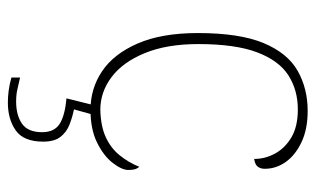

<svg xmlns="http://www.w3.org/2000/svg" viewBox="-177 -405 802 488"><g transform="rotate(90 224.0 -161.0)"><path d="M259 10Q205 10 161 -19.5Q117 -49 90.5 -110Q64 -171 64 -263Q64 -369 89.5 -430Q115 -491 160 -516.5Q205 -542 262 -542Q308 -542 341 -526.5Q374 -511 391.5 -486.5Q409 -462 409 -433Q409 -425 406 -419Q403 -413 397.5 -410Q392 -407 384 -406Q384 -434 370 -459.5Q356 -485 328.5 -501Q301 -517 258 -517Q209 -517 171.5 -493Q134 -469 113 -413.5Q92 -358 92 -264Q92 -184 115 -128Q138 -72 176 -43.5Q214 -15 259 -15Q301 -16 329 -29Q357 -42 375 -64.5Q393 -87 404 -114Q409 -108 410.5 -101.5Q412 -95 412 -86Q412 -70 394.5 -47Q377 -24 343 -7Q309 10 259 10ZM241 220Q226 220 210.5 218Q195 216 177 211V189Q195 193 208 196Q221 199 238 199Q273 199 294.5 184Q316 169 316 133Q316 102 295 88.5Q274 75 230 71L250 -9H275L258 52Q278 56 297 63.5Q316 71 328 86.5Q340 102 340 130Q340 180 311.5 200Q283 220 241 220Z"/></g></svg>

Font: Noto Serif Armenian Thin
Style: Regular
Weight: 250
Version: Version 2.007